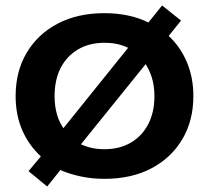

<svg xmlns="http://www.w3.org/2000/svg" viewBox="-20 -642 762 700"><path d="M152 38 84 -18 129 -72Q85 -112 61 -167.5Q37 -223 37 -292Q37 -382 77.5 -450Q118 -518 190.5 -556Q263 -594 361 -594Q406 -594 446.5 -585.5Q487 -577 521 -560L571 -622L640 -567L595 -511Q638 -471 661.5 -415Q685 -359 685 -292Q685 -202 644.5 -134Q604 -66 531.5 -28Q459 10 361 10Q316 10 275.5 1.5Q235 -7 200 -22ZM179 -291Q179 -255 188 -223.5Q197 -192 219 -164L197 -157L457 -480L463 -459Q444 -471 419 -478.5Q394 -486 361 -486Q305 -486 264 -461.5Q223 -437 201 -394Q179 -351 179 -291ZM263 -101 259 -124Q278 -113 303.5 -105.5Q329 -98 361 -98Q416 -98 457 -122Q498 -146 520.5 -189.5Q543 -233 543 -291Q543 -330 533 -361Q523 -392 504 -419L523 -423Z"/></svg>

Font: Rokkitt
Style: Bold
Weight: 700
Designer: Vernon Adams
Foundry: Vernon Adams
Version: Version 3.103